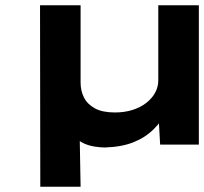

<svg xmlns="http://www.w3.org/2000/svg" viewBox="-20 -549 775 729"><path d="M133 160 132 -529H286V-235Q286 -204 299 -178.5Q312 -153 340.5 -137.5Q369 -122 416 -122Q453 -122 483 -131.5Q513 -141 535 -158Q557 -175 569 -197Q581 -219 581 -244V-529H735V0H588L583 -90L618 -130Q595 -90 563.5 -58.5Q532 -27 487 -9Q442 9 378 11Q361 11 339 7.5Q317 4 298.5 -4.5Q280 -13 270 -25L282 -65L286 160Z"/></svg>

Font: Lexend Tera SemiBold
Style: Regular
Weight: 600
Version: Version 1.007